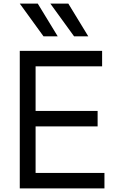

<svg xmlns="http://www.w3.org/2000/svg" viewBox="-20 -1048 669 1068"><path d="M90 -765H548V-679H178V-431H523V-345H178V-86H561V0H90ZM222 -846 90 -1028H190L301 -846ZM360 -1028 471 -846H392L260 -1028Z"/></svg>

Font: Application
Style: Regular
Weight: 400
Designer: Wei Huang
Foundry: Wei Huang
Version: Version 0.012